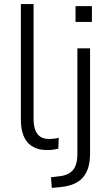

<svg xmlns="http://www.w3.org/2000/svg" viewBox="-20 -725 537 938"><path d="M210 8Q147 8 114.5 -29.5Q82 -67 82 -140V-705H144V-145Q144 -116 151 -93.5Q158 -71 175 -58.5Q192 -46 220 -46Q232 -46 244.5 -47.5Q257 -49 267 -52L265 1Q250 5 237 6.5Q224 8 210 8ZM349 -618V-695H429V-618ZM233 193 229 141 270 136Q312 132 335 107.5Q358 83 358 26V-489H420V23Q420 63 411.5 92Q403 121 385.5 141.5Q368 162 340.5 173.5Q313 185 276 189Z"/></svg>

Font: Nunito Sans 10pt SemiCondensed Light
Style: Regular
Weight: 300
Width: 4
Designer: Vernon Adams
Foundry: Vernon Adams
Version: Version 3.101;gftools[0.9.27]